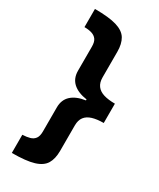

<svg xmlns="http://www.w3.org/2000/svg" viewBox="-219 -781 832 1007"><g transform="rotate(30 197.0 -278.0)"><path d="M40 48Q66 47 85 41.5Q104 36 114.5 21.5Q125 7 125 -21V-167Q125 -213 154.5 -240Q184 -267 239 -275V-281Q184 -289 154.5 -316Q125 -343 125 -389V-535Q125 -563 114.5 -577.5Q104 -592 85 -598Q66 -604 40 -604V-714Q126 -714 172 -700Q218 -686 236 -656Q254 -626 254 -578V-423Q254 -392 268.5 -372.5Q283 -353 311 -344.5Q339 -336 379 -336V-219Q339 -219 311 -210.5Q283 -202 268.5 -183Q254 -164 254 -132V22Q254 70 236 100Q218 130 172 144Q126 158 40 158Z"/></g></svg>

Font: Noto Sans Armenian
Style: Bold
Weight: 700
Version: Version 2.007